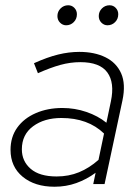

<svg xmlns="http://www.w3.org/2000/svg" viewBox="-20 -699 529 729"><path d="M187 10Q112 10 66 -28Q20 -66 20 -130Q20 -179 45.5 -214.5Q71 -250 116 -269.5Q161 -289 217 -289Q264 -289 308 -274Q352 -259 384 -233L401 -314Q416 -385 387.5 -424Q359 -463 285 -463Q247 -463 209 -452.5Q171 -442 124 -421L109 -459Q160 -482 201 -492Q242 -502 281 -502Q339 -502 380.5 -481.5Q422 -461 440 -420.5Q458 -380 445 -318L377 0H334L343 -43Q309 -18 270 -4Q231 10 187 10ZM195 -29Q241 -29 280 -45Q319 -61 354 -92L375 -192Q314 -251 213 -251Q148 -251 105.5 -219.5Q63 -188 63 -132Q63 -87 96.5 -58Q130 -29 195 -29ZM231 -603Q218 -603 208 -613Q198 -623 198 -638Q198 -655 210 -667Q222 -679 239 -679Q253 -679 262.5 -669Q272 -659 272 -645Q272 -627 260 -615Q248 -603 231 -603ZM388 -603Q375 -603 365 -613Q355 -623 355 -638Q355 -655 367 -667Q379 -679 396 -679Q410 -679 419.5 -669Q429 -659 429 -645Q429 -627 417 -615Q405 -603 388 -603Z"/></svg>

Font: Red Hat Display VF
Style: Italic
Weight: 300
Italic angle: -12°
Designer: Pentagram, MCKL
Foundry: Pentagram, MCKL
Version: Version 1.023